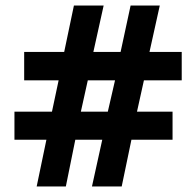

<svg xmlns="http://www.w3.org/2000/svg" viewBox="-20 -671 706 691"><path d="M112 0 147 -168H32V-269H167L191 -382H67V-484H211L246 -651H353L316 -484H414L450 -651H555L518 -484H634V-382H498L473 -269H601V-168H453L418 0H311L348 -168H251L217 0ZM271 -269H368L394 -382H296Z"/></svg>

Font: Noto Sans Telugu
Style: Regular
Weight: 400
Designer: Jelle Bosma - Monotype Design Team
Foundry: Monotype Imaging Inc.
Version: Version 2.003